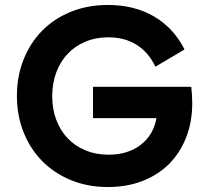

<svg xmlns="http://www.w3.org/2000/svg" viewBox="-20 -736 835 772"><path d="M753 -322Q753 -246 728.5 -183.5Q704 -121 660 -77Q616 -33 553.5 -8.5Q491 16 414 16Q332 16 264.5 -12Q197 -40 149 -89Q101 -138 74.5 -205Q48 -272 48 -351Q48 -429 74.5 -496Q101 -563 149 -612Q197 -661 264.5 -688.5Q332 -716 414 -716Q520 -716 599 -670Q678 -624 722 -537L605 -468Q577 -526 529 -556Q481 -586 415 -586Q365 -586 323.5 -568.5Q282 -551 252.5 -520Q223 -489 206.5 -445.5Q190 -402 190 -349Q190 -297 206.5 -253.5Q223 -210 253 -179Q283 -148 324.5 -131Q366 -114 416 -114Q494 -114 545.5 -153.5Q597 -193 609 -261H354V-387H749Q751 -367 752 -351.5Q753 -336 753 -322Z"/></svg>

Font: NT Somic Bold
Style: Regular
Weight: 700
Designer: Ravid Balaliev — lead type designer, mastering
Michael Voronin — secret advisor, marketing
Ivan Kovalenko — best boy
Foundry: NT Type
Version: Version 0.7